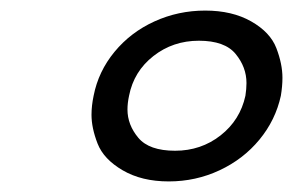

<svg xmlns="http://www.w3.org/2000/svg" viewBox="-20 -767 554 363"><path d="M299 -424Q248 -424 212 -445Q176 -466 164.5 -495.5Q153 -525 153 -550Q153 -567 157 -586Q166 -632 196.5 -669Q227 -706 272 -726.5Q317 -747 368 -747Q419 -747 455 -726.5Q491 -706 502.5 -676Q514 -646 514 -620Q514 -604 511 -586Q501 -540 470.5 -503Q440 -466 395 -445Q350 -424 299 -424ZM311 -482Q360 -482 397 -511Q434 -540 444 -586Q446 -599 446 -610Q446 -640 425.5 -665Q405 -690 356 -690Q307 -690 270 -661Q233 -632 224 -586Q221 -572 221 -560Q221 -531 241.5 -506.5Q262 -482 311 -482Z"/></svg>

Font: Sepalumica Med
Style: Italic
Weight: 500
Italic angle: -12°
Designer: Julieta Ulanovsky
Foundry: Julieta Ulanovsky
Version: Version 7.200